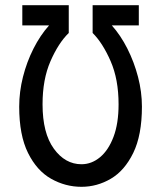

<svg xmlns="http://www.w3.org/2000/svg" viewBox="-20 -710 621 740"><path d="M294 -77Q333 -77 365.5 -104Q398 -131 417.5 -182.5Q437 -234 437 -308Q437 -404 406.5 -474Q376 -544 337 -583V-690H515V-612H411Q445 -574 471 -522.5Q497 -471 512 -413.5Q527 -356 527 -299Q527 -189 493.5 -120.5Q460 -52 407 -21Q354 10 294 10Q232 10 177 -21Q122 -52 88 -120.5Q54 -189 54 -299Q54 -356 68.5 -413.5Q83 -471 109 -522.5Q135 -574 169 -612H66V-690H245V-583Q205 -544 174.5 -474Q144 -404 144 -308Q144 -197 187.5 -137Q231 -77 294 -77Z"/></svg>

Font: Radio Canada Condensed
Style: Regular
Weight: 400
Width: 3
Designer: Charles Daoud, Etienne Aubert Bonn, Alexandre Saumier Demers, Jacques Le Bailly
Foundry: Radio-Canada
Version: Version 2.104; ttfautohint (v1.8.4.7-5d5b);gftools[0.9.28.de